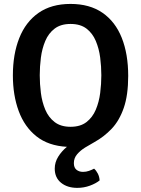

<svg xmlns="http://www.w3.org/2000/svg" viewBox="-20 -716 701 954"><path d="M44 -341.5Q44 -447 75.8 -527Q107.5 -607 171.2 -651.8Q235 -696.5 330.5 -696.5Q425.5 -696.5 489.2 -652.5Q553 -608.5 585 -528Q617 -447.5 617 -339Q617 -243.5 595 -180Q573 -116.5 534.8 -76.2Q496.5 -36 448.5 -9.5Q426.5 2.5 403 17Q379.5 31.5 363.2 50.5Q347 69.5 347 94.5Q347 117 360 127.5Q373 138 392.5 138Q408 138 422.2 133Q436.5 128 447.5 122Q458 131 466 146.5Q474 162 475 180.5Q456.5 195.5 426.8 206.5Q397 217.5 364 217.5Q314.5 217.5 283.2 192Q252 166.5 252 122Q252 90.5 269 63Q286 35.5 312.5 13.5Q220.5 8.5 161.2 -38.5Q102 -85.5 73 -164Q44 -242.5 44 -341.5ZM177.5 -342Q177.5 -299 183.2 -254Q189 -209 205 -171Q221 -133 251.5 -109.5Q282 -86 330.5 -86Q379.5 -86 409.8 -109.5Q440 -133 456 -171Q472 -209 477.8 -254Q483.5 -299 483.5 -342Q483.5 -385 477.8 -429.8Q472 -474.5 456 -512.5Q440 -550.5 409.8 -573.8Q379.5 -597 330.5 -597Q282 -597 251.5 -573.8Q221 -550.5 205 -512.5Q189 -474.5 183.2 -429.8Q177.5 -385 177.5 -342Z"/></svg>

Font: Signika Negative SC SemiBold
Style: Regular
Weight: 600
Designer: Anna Giedryś
Foundry: Anna Giedryś
Version: Version 2.000; ttfautohint (v1.8.3) -l 8 -r 50 -G 200 -x 9 -